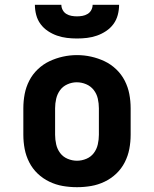

<svg xmlns="http://www.w3.org/2000/svg" viewBox="-20 -770 640 798"><path d="M300 8Q270 8 241 3Q212 -2 185 -15Q158 -28 136.5 -48.5Q115 -69 101.5 -95.5Q88 -122 82.5 -151Q77 -180 77 -210V-320Q77 -350 82.5 -379Q88 -408 101.5 -434.5Q115 -461 137 -482Q159 -503 185.5 -515.5Q212 -528 241 -534.5Q270 -541 300 -541Q330 -541 359 -534.5Q388 -528 414.5 -515.5Q441 -503 463 -482Q485 -461 498.5 -434.5Q512 -408 517.5 -379Q523 -350 523 -320V-210Q523 -180 517.5 -151Q512 -122 498.5 -95.5Q485 -69 463.5 -48.5Q442 -28 415 -15Q388 -2 359 3Q330 8 300 8ZM300 -102Q320 -102 339 -110Q358 -118 370 -134Q382 -150 386.5 -170Q391 -190 391 -210V-320Q391 -340 386.5 -360Q382 -380 369.5 -396Q357 -412 338 -420Q319 -428 299 -428Q279 -428 260 -419.5Q241 -411 229.5 -395Q218 -379 213.5 -359.5Q209 -340 209 -320V-210Q209 -190 213.5 -170Q218 -150 230 -134Q242 -118 261 -110Q280 -102 300 -102ZM300 -610Q279 -610 258 -612.5Q237 -615 217 -622Q197 -629 179 -641Q161 -653 148.5 -670Q136 -687 130.5 -708Q125 -729 125 -750H235Q235 -739 240.5 -728.5Q246 -718 256 -712Q266 -706 277.5 -704Q289 -702 300 -702Q311 -702 322.5 -704Q334 -706 344 -712Q354 -718 359.5 -728.5Q365 -739 365 -750H475Q475 -729 469.5 -708Q464 -687 451.5 -670Q439 -653 421 -641Q403 -629 383 -622Q363 -615 342 -612.5Q321 -610 300 -610Z"/></svg>

Font: Iosevka Curly Slab XBdEx
Style: Regular
Weight: 800
Width: 7
Monospace: yes
Designer: Belleve Invis
Foundry: Belleve Invis
Version: Version 11.0.0; ttfautohint (v1.8.3)